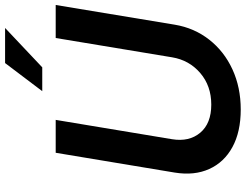

<svg xmlns="http://www.w3.org/2000/svg" viewBox="-127 -843 981 767"><g transform="rotate(-90 363.5 -459.5)"><path d="M595.2 -727.5H727.1L648.4 -252Q635.3 -173.8 588.6 -114.3Q542 -54.7 470 -21.5Q397.9 11.7 309.6 11.7Q220.2 11.7 159.4 -21.5Q98.6 -54.7 71.8 -114.3Q44.9 -173.8 57.6 -252L136.7 -727.5H268.1L190.9 -262.7Q179.7 -194.3 216.8 -150.1Q253.9 -106 329.1 -106Q403.8 -106 455.3 -150.1Q506.8 -194.3 518.1 -262.7ZM382.8 -781.2 495.1 -929.7H635.3L478 -781.2Z"/></g></svg>

Font: Inter Display Semi Bold
Style: Italic
Weight: 600
Italic angle: -9.39999°
Designer: Rasmus Andersson
Foundry: rsms
Version: Version 4.000;git-4fc901f